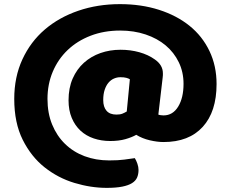

<svg xmlns="http://www.w3.org/2000/svg" viewBox="-20 -683 1109 930"><path d="M514 0Q471 0 434 -12.5Q397 -25 370 -50Q343 -75 327.5 -112Q312 -149 312 -197Q312 -257 332 -302.5Q352 -348 386.5 -379Q421 -410 466.5 -426Q512 -442 564 -442Q612 -442 655 -430Q698 -418 730 -395Q769 -368 769 -328Q769 -325 769 -319Q769 -313 768 -308L747 -128Q751 -126 759 -125Q767 -124 772 -124Q817 -124 843 -166.5Q869 -209 869 -277Q869 -334 846 -381.5Q823 -429 782.5 -463Q742 -497 685.5 -516Q629 -535 562 -535Q484 -535 419 -510Q354 -485 307.5 -440.5Q261 -396 235.5 -335.5Q210 -275 210 -204Q210 -135 232.5 -80Q255 -25 295 14Q335 53 389.5 73.5Q444 94 509 94Q554 94 582.5 90Q611 86 633 83Q640 94 645.5 110Q651 126 651 140Q651 161 644 177Q637 193 619.5 204Q602 215 572 221Q542 227 497 227Q420 227 340.5 203Q261 179 196 127.5Q131 76 90 -6Q49 -88 49 -204Q49 -310 88.5 -395.5Q128 -481 197 -540Q266 -599 359.5 -631Q453 -663 561 -663Q664 -663 750 -635.5Q836 -608 898 -558Q960 -508 994.5 -436Q1029 -364 1029 -276Q1029 -142 962 -68.5Q895 5 772 5Q742 5 705.5 -3.5Q669 -12 640 -30Q619 -18 587.5 -9Q556 0 514 0ZM609 -299Q603 -303 592 -306Q581 -309 563 -309Q547 -309 532 -302.5Q517 -296 505.5 -282.5Q494 -269 487 -248Q480 -227 480 -198Q480 -165 496 -146.5Q512 -128 544 -128Q562 -128 573 -132.5Q584 -137 594 -143Z"/></svg>

Font: Baloo Bhaina
Style: Regular
Weight: 400
Designer: Manish Minz, Shuchita Grover and Ek Type
Foundry: Ek Type
Version: Version 1.443;PS 1.000;hotconv 16.6.51;makeotf.lib2.5.65220;